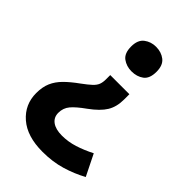

<svg xmlns="http://www.w3.org/2000/svg" viewBox="-219 -634 915 915"><g transform="rotate(45 238.5 -176.5)"><path d="M345 -295V-259Q345 -210 324 -175.5Q303 -141 252 -104Q207 -72 187.5 -48.5Q168 -25 168 7Q168 38 191.5 55Q215 72 257 72Q299 72 340 59Q381 46 424 24L477 131Q428 158 371 175Q314 192 246 192Q142 192 84.5 142Q27 92 27 15Q27 -26 40 -56Q53 -86 79 -112Q105 -138 144 -166Q174 -188 189.5 -202.5Q205 -217 210.5 -231.5Q216 -246 216 -266V-295ZM361 -462Q361 -416 336 -397.5Q311 -379 275 -379Q241 -379 215.5 -397.5Q190 -416 190 -462Q190 -506 215.5 -525.5Q241 -545 275 -545Q311 -545 336 -525.5Q361 -506 361 -462Z"/></g></svg>

Font: Noto Sans Vithkuqi
Style: Bold
Weight: 700
Version: Version 1.001; ttfautohint (v1.8.4.7-5d5b)